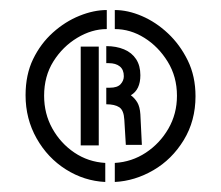

<svg xmlns="http://www.w3.org/2000/svg" viewBox="-20 -720 440 383"><path d="M190 -357Q148 -359 111.5 -382Q75 -405 53 -444Q31 -483 31 -530Q31 -571 46 -602Q61 -633 85.5 -655Q110 -677 138.5 -688.5Q167 -700 193 -700V-662Q163 -662 134 -644.5Q105 -627 86.5 -597.5Q68 -568 68 -529Q68 -493 84.5 -463.5Q101 -434 128.5 -415.5Q156 -397 190 -395ZM209 -357V-395Q243 -397 271 -415.5Q299 -434 316 -463.5Q333 -493 333 -529Q333 -567 314.5 -597Q296 -627 268 -644.5Q240 -662 209 -662V-700Q235 -700 263 -688Q291 -676 315 -653.5Q339 -631 354.5 -599.5Q370 -568 370 -528Q370 -479 346.5 -440.5Q323 -402 286 -380.5Q249 -359 209 -357ZM141 -430V-627H177V-430ZM231 -431 228 -481Q227 -500 218 -506Q209 -512 192 -512V-545H199Q214 -545 220.5 -552Q227 -559 227 -568Q227 -581 219 -587.5Q211 -594 197 -594H192V-628Q212 -628 227.5 -621.5Q243 -615 251.5 -602Q260 -589 260 -570Q260 -541 241 -530Q249 -524 254 -515.5Q259 -507 260 -492L263 -431Z"/></svg>

Font: Stick No Bills ExtraLight
Style: Bold
Weight: 700
Version: Version 2.000